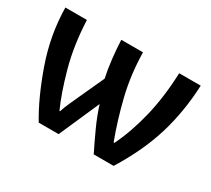

<svg xmlns="http://www.w3.org/2000/svg" viewBox="-110 -730 1010 919"><g transform="rotate(30 395.5 -270.5)"><path d="M765 -541H646Q641 -405 613.5 -293.5Q586 -182 544 -97H540Q502 -198 475 -308.5Q448 -419 446 -541H326Q328 -492 334 -439Q340 -386 350 -340L289 -207Q277 -180 264 -152Q251 -124 243 -98H240Q206 -172 174 -287Q142 -402 136 -541H17Q19 -391 70 -246Q121 -101 182 0H292L390 -223Q407 -168 434 -109Q461 -50 486 0H596Q681 -137 720 -266.5Q759 -396 765 -541Z"/></g></svg>

Font: Noto Sans Display Medium
Style: Regular
Weight: 500
Designer: Monotype Design Team
Foundry: Monotype Imaging Inc.
Version: Version 1.900